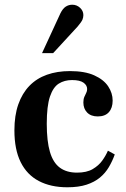

<svg xmlns="http://www.w3.org/2000/svg" viewBox="-20 -782 535 813"><path d="M265 11Q195 11 144.5 -15.5Q94 -42 67.5 -95.5Q41 -149 41 -230Q41 -293 57.5 -340Q74 -387 104.5 -418.5Q135 -450 178.5 -465.5Q222 -481 276 -481Q339 -481 379 -463Q419 -445 438 -416.5Q457 -388 457 -356Q457 -325 441 -307Q425 -289 394 -289Q365 -289 349 -305.5Q333 -322 333 -348Q333 -362 337 -371.5Q341 -381 345 -388.5Q349 -396 349 -405Q349 -421 333.5 -432Q318 -443 285 -443Q253 -443 229 -428Q205 -413 191.5 -373Q178 -333 178 -258Q178 -184 191.5 -138.5Q205 -93 233.5 -72Q262 -51 306 -51Q347 -51 372.5 -66Q398 -81 413 -102Q428 -123 437 -144L466 -128Q456 -100 441 -74.5Q426 -49 403 -30Q380 -11 346.5 0Q313 11 265 11ZM158 -557 236 -726Q246 -746 258.5 -754Q271 -762 286 -762Q305 -762 319 -749Q333 -736 333 -718Q333 -708 329 -698.5Q325 -689 309 -670L205 -557Z"/></svg>

Font: Frank Ruhl Libre SemiBold
Style: Regular
Weight: 600
Designer: Yanek Iontef
Foundry: Fontef
Version: Version 6.003;gftools[0.9.30]